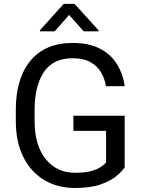

<svg xmlns="http://www.w3.org/2000/svg" viewBox="-20 -937 721 967"><path d="M607.9 -354V-93.8Q594.7 -74.2 565.9 -50Q537.1 -25.9 486.6 -8.1Q436 9.8 356.4 9.8Q270 9.8 202.9 -30.3Q135.7 -70.3 97.7 -146Q59.6 -221.7 59.6 -328.1V-383.3Q59.6 -542.5 133.8 -631.6Q208 -720.7 345.7 -720.7Q427.2 -720.7 482.2 -692.6Q537.1 -664.6 568.1 -615.2Q599.1 -565.9 607.9 -502.9H513.7Q507.3 -541.5 488.5 -573.2Q469.7 -605 435.1 -624.3Q400.4 -643.6 345.7 -643.6Q247.1 -643.6 200.7 -573.7Q154.3 -503.9 154.3 -384.3V-328.1Q154.3 -205.1 210 -136Q265.6 -66.9 356.9 -66.9Q407.2 -66.9 438.5 -75.4Q469.7 -84 487.3 -95.9Q504.9 -107.9 514.2 -118.7V-277.8H349.6V-354ZM355.5 -917.5 476.6 -784.2V-779.3H401.4L328.1 -861.8L255.4 -779.3H181.2V-784.7L300.8 -917.5Z"/></svg>

Font: Vazirmatn UI
Style: Regular
Weight: 400
Designer: Saber Rastikerdar
Foundry: Saber Rastikerdar
Version: Version 33.003